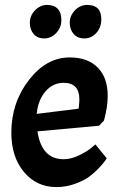

<svg xmlns="http://www.w3.org/2000/svg" viewBox="-20 -748 486 779"><path d="M238 -102Q267 -102 299 -117Q331 -132 349 -147L367 -162L413 -106Q403 -89 382 -67Q361 -45 339.5 -29.5Q318 -14 282.5 -1.5Q247 11 209 11Q128 11 77 -50.5Q26 -112 26 -209Q26 -331 97 -423Q168 -515 263 -515Q336 -515 376.5 -474Q417 -433 417 -359Q417 -315 402 -259L382 -238L132 -215Q149 -102 238 -102ZM238 -412Q194 -412 164 -376.5Q134 -341 129 -286L299 -307Q302 -330 302 -345Q302 -412 238 -412ZM334 -728Q391 -728 391 -670Q391 -636 370.5 -614Q350 -592 322.5 -592Q295 -592 279 -610Q263 -628 263 -656Q263 -684 284 -706Q305 -728 334 -728ZM101 -656Q101 -684 122 -706Q143 -728 171 -728Q199 -728 214 -712.5Q229 -697 229 -666.5Q229 -636 208 -614Q187 -592 159.5 -592Q132 -592 116.5 -610Q101 -628 101 -656Z"/></svg>

Font: Acme
Style: Regular
Weight: 400
Designer: Juan Pablo del Peral
Foundry: Juan Pablo del Peral
Version: Version 1.002